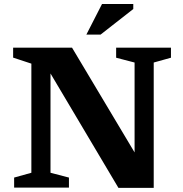

<svg xmlns="http://www.w3.org/2000/svg" viewBox="-20 -936 912 958"><path d="M136.5 -74V-618.5L45.5 -648.5V-698H339.5L683.5 -122L651.5 -80V-624L559.5 -648V-698H833V-648L747 -624V1.5H571L196 -630L232 -640.5V-74L324 -50V0H50.5V-50ZM411 -763.5 489 -916H645V-891L482 -763.5Z"/></svg>

Font: Newsreader 9pt SemiBold
Style: Regular
Weight: 600
Designer: Hugues Gentile
Foundry: Production Type
Version: Version 1.003